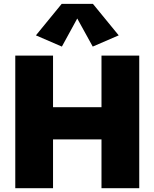

<svg xmlns="http://www.w3.org/2000/svg" viewBox="-20 -998 819 1018"><path d="M61 0V-703.1H261.2V-429.7H518.1V-703.1H718.3V0H518.1V-258.8H261.2V0ZM308.1 -751 170.4 -810.5 307.1 -977.5H472.7L609.4 -810.5L471.7 -751L389.6 -899.9Z"/></svg>

Font: Schibsted Grotesk Black
Style: Regular
Weight: 900
Designer: Bakken & Baeck AS, Henrik Kongsvoll
Foundry: Schibsted ASA
Version: Version 1.100;gftools[0.9.25]